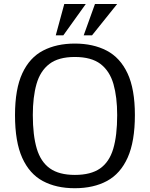

<svg xmlns="http://www.w3.org/2000/svg" viewBox="-20 -949 766 980"><path d="M361.3 11.7Q267.1 11.7 198.7 -24.9Q130.4 -61.5 93.5 -143.3Q56.6 -225.1 56.6 -361.3Q56.6 -494.6 94 -575Q131.3 -655.3 200 -690.9Q268.6 -726.6 361.8 -726.6Q455.6 -726.6 524.4 -690.7Q593.3 -654.8 630.9 -574.7Q668.5 -494.6 668.5 -361.8Q668.5 -227.1 631.8 -145Q595.2 -63 526.6 -25.6Q458 11.7 361.3 11.7ZM362.3 -56.2Q443.4 -56.2 490.5 -88.9Q537.6 -121.6 557.9 -189.2Q578.1 -256.8 578.1 -361.3Q578.1 -453.6 559.1 -520Q540 -586.4 493.2 -622.3Q446.3 -658.2 361.8 -658.2Q278.3 -658.2 231.7 -622.3Q185.1 -586.4 166.3 -520Q147.5 -453.6 147.5 -361.8Q147.5 -258.3 167.7 -190.4Q188 -122.6 234.9 -89.4Q281.7 -56.2 362.3 -56.2ZM407.2 -768.6 464.8 -928.7H578.1L449.7 -768.6ZM264.6 -768.6 308.1 -928.7H418L303.2 -768.6Z"/></svg>

Font: Pontano Sans
Style: Regular
Weight: 400
Designer: Vernon Adams
Foundry: Vernon Adams
Version: Version 2.001